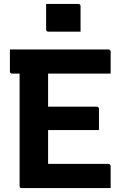

<svg xmlns="http://www.w3.org/2000/svg" viewBox="-20 -950 640 970"><path d="M213 -930Q232 -930 252.5 -930Q273 -930 294.5 -930Q316 -930 336.5 -930Q357 -930 376 -930Q381 -930 384 -927Q387 -924 387 -919V-790Q368 -790 347.5 -790Q327 -790 305.5 -790Q284 -790 263.5 -790Q243 -790 224 -790Q219 -790 216 -793Q213 -796 213 -801ZM30 -700H527Q532 -700 534 -698.5Q536 -697 537.5 -695Q539 -693 539 -689Q539 -658 539 -633.5Q539 -609 539 -578H41Q38 -578 35.5 -579.5Q33 -581 31.5 -583.5Q30 -586 30 -589Q30 -620 30 -645Q30 -670 30 -700ZM168 -411H469Q473 -411 475 -409.5Q477 -408 478.5 -406Q480 -404 480 -400Q480 -379 480 -361Q480 -343 480 -327Q480 -311 480 -293H168ZM90 0Q87 0 85 -0.5Q83 -1 81.5 -2.5Q80 -4 79.5 -6Q79 -8 79 -11Q79 -38 79 -89.5Q79 -141 79 -207.5Q79 -274 79 -347.5Q79 -421 79 -493.5Q79 -566 79 -627H230L223 -605Q223 -582 223 -558Q223 -534 223 -510Q223 -464 223 -415Q223 -366 223 -317Q223 -268 223 -218.5Q223 -169 223 -122H527Q532 -122 535.5 -119Q539 -116 539 -111Q539 -82 539 -55.5Q539 -29 539 0Z"/></svg>

Font: RecMonoLinear Nerd Font Mono
Style: Bold
Weight: 700
Monospace: yes
Version: Version 1.085; ttfautohint (v1.8.4.7-5d5b);Nerd Fonts 3.2.1